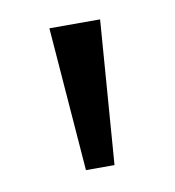

<svg xmlns="http://www.w3.org/2000/svg" viewBox="-44 -754 309 339"><g transform="rotate(-10 110.5 -585.0)"><path d="M155.8 -713.9 136.2 -456.1H85L64.9 -713.9Z"/></g></svg>

Font: f01525491
Style: Regular
Weight: 400
Foundry: Ascender Corporation
Version: Version 1.10